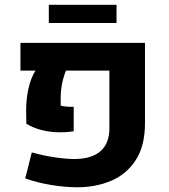

<svg xmlns="http://www.w3.org/2000/svg" viewBox="-20 -762 700 794"><path d="M298.1 12.4Q249.9 12.4 192.4 3.1Q135 -6.2 84.3 -24.1L111.5 -131.8Q160 -118.2 207.7 -111.2Q255.4 -104.3 288.3 -104.3Q359.6 -105 396 -137.2Q432.4 -169.4 432.4 -231.7V-469.9H252.6Q241.7 -442.2 236.3 -413.9Q230.9 -385.5 230.9 -355V-325.1Q241.5 -322.3 255.9 -321Q270.3 -319.8 284.8 -320.4V-219.1Q247.5 -213.6 212 -215.3Q176.5 -217.1 145.2 -226Q113.9 -235 88.9 -250.4L88.1 -306.7Q88.1 -354 98 -397.3Q108 -440.6 126.6 -469.9H64.6V-584.6H579.6V-253.2Q579.6 -159.2 541.7 -100.5Q503.9 -41.8 440.2 -14.6Q376.5 12.6 298.1 12.4ZM181.9 -667V-742.1H461.9V-667Z"/></svg>

Font: Heebo
Style: Regular
Weight: 400
Designer: Oded Ezer
Foundry: Ezer Type House
Version: Version 3.100